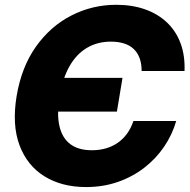

<svg xmlns="http://www.w3.org/2000/svg" viewBox="-20 -758 779 789"><path d="M333.5 10.7Q234.4 10.7 163.1 -33.2Q91.8 -77.1 60.3 -160.9Q28.8 -244.6 48.3 -363.3Q68.4 -482.9 127.9 -566.7Q187.5 -650.4 273.4 -694.3Q359.4 -738.3 457.5 -738.3Q523.4 -738.3 576.4 -719.5Q629.4 -700.7 666.5 -665.3Q703.6 -629.9 722.2 -579.6Q740.7 -529.3 738.3 -466.3H562Q562 -496.6 553.7 -519Q545.4 -541.5 529.5 -556.6Q513.7 -571.8 490 -579.3Q466.3 -586.9 435.5 -586.9Q380.4 -586.9 337.2 -561.3Q293.9 -535.6 265.6 -485.8Q237.3 -436 225.1 -363.3Q212.9 -290 224.1 -240.5Q235.4 -190.9 268.8 -165.8Q302.2 -140.6 357.4 -140.6Q388.2 -140.6 414.8 -148.2Q441.4 -155.8 463.1 -170.7Q484.9 -185.5 501.5 -208Q518.1 -230.5 528.3 -260.7H704.1Q688 -204.6 654.5 -155.3Q621.1 -106 572.8 -68.6Q524.4 -31.2 464.1 -10.3Q403.8 10.7 333.5 10.7ZM187.5 -299.3 210.4 -438H483.4L460.4 -299.3Z"/></svg>

Font: Inter 24pt ExtraBold
Style: Italic
Weight: 800
Italic angle: -9.3988°
Designer: Rasmus Andersson
Foundry: rsms
Version: Version 4.001;git-66647c0bb